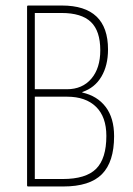

<svg xmlns="http://www.w3.org/2000/svg" viewBox="-20 -675 481 695"><path d="M82 0Q78 0 78 -4V-651Q78 -655 82 -655H204Q371 -655 371 -496Q371 -438 347 -397.5Q323 -357 278 -342V-340Q332 -328 362.5 -288Q393 -248 393 -182Q393 -89 349 -44.5Q305 0 209 0ZM106 -352H222Q278 -352 310.5 -390Q343 -428 343 -493Q343 -563 309 -595.5Q275 -628 203 -628H106ZM106 -27H207Q291 -27 328 -64Q365 -101 365 -183Q365 -252 327.5 -288.5Q290 -325 223 -325H106Z"/></svg>

Font: Sofia Sans Cond ExtraLight
Style: Regular
Weight: 200
Width: 3
Designer: Botio Nikoltchev, Ani Petrova
Foundry: lettersoup
Version: Version 4.100; ttfautohint (v1.8.3)